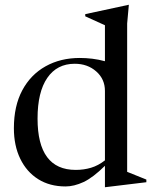

<svg xmlns="http://www.w3.org/2000/svg" viewBox="-20 -762 634 795"><path d="M586 -7.5 417 13H414.5V-75.5Q365 -26.5 325.8 -8.2Q286.5 10 251.5 10Q186 10 138 -20.2Q90 -50.5 63.8 -104.8Q37.5 -159 37.5 -231Q37.5 -323 72.2 -388Q107 -453 168.8 -487.5Q230.5 -522 310.5 -522Q336 -522 362.5 -518.8Q389 -515.5 414.5 -508.5V-657.5L333 -694.5V-703.5L512 -742H513.5L506.5 -664.5V-50.5L586 -18.5ZM414.5 -385.5Q414.5 -434.5 378.5 -466.2Q342.5 -498 289.5 -498Q216 -498 175.8 -439.5Q135.5 -381 135.5 -271Q135.5 -58.5 293.5 -58.5Q327.5 -58.5 357.2 -67.5Q387 -76.5 414.5 -98Z"/></svg>

Font: Newsreader 72pt
Style: Regular
Weight: 400
Designer: Hugues Gentile
Foundry: Production Type
Version: Version 1.003; ttfautohint (v1.8.3)